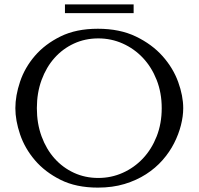

<svg xmlns="http://www.w3.org/2000/svg" viewBox="-20 -843 905 875"><path d="M50 -350Q50 -294 71.5 -230.5Q93 -167 139 -113Q185 -59 256 -23.5Q327 12 426 12Q493 12 547.5 -4.5Q602 -21 645.5 -49Q689 -77 721 -113.5Q753 -150 773.5 -190.5Q794 -231 804.5 -272Q815 -313 815 -350Q815 -406 792 -469.5Q769 -533 721 -587Q673 -641 599.5 -676.5Q526 -712 426 -712Q327 -712 256 -677Q185 -642 139 -588.5Q93 -535 71.5 -471Q50 -407 50 -350ZM148 -350Q148 -420 169.5 -478.5Q191 -537 228.5 -579Q266 -621 317 -644.5Q368 -668 428 -668Q487 -668 539.5 -644.5Q592 -621 631.5 -579Q671 -537 694 -478.5Q717 -420 717 -350Q717 -280 694 -221.5Q671 -163 631.5 -121Q592 -79 539.5 -55.5Q487 -32 428 -32Q368 -32 317 -55.5Q266 -79 228.5 -121Q191 -163 169.5 -221.5Q148 -280 148 -350ZM276 -783H589V-823H276Z"/></svg>

Font: Tenor Sans
Style: Regular
Weight: 400
Designer: Denis Masharov
Foundry: Denis Masharov
Version: Version 1.1